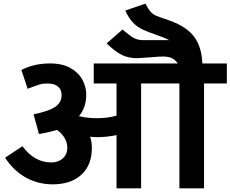

<svg xmlns="http://www.w3.org/2000/svg" viewBox="-20 -1033 1264 1053"><path d="M1099.1 -575.2V0H963.9V-575.2H753.9V0H619.1V-292Q565.9 -280.8 511.2 -280.8Q498 -280.8 474.1 -283.2Q483.9 -253.4 483.9 -223.1Q483.9 -127 426 -74.5Q368.2 -22 269 -22Q191.9 -22 125 -57.4Q58.1 -92.8 7.8 -168L103 -231Q168.9 -142.1 261.2 -142.1Q299.3 -142.1 324.2 -164.1Q349.1 -186 349.1 -223.1Q349.1 -252 333.5 -277.6Q317.9 -303.2 292 -320.8Q247.1 -306.6 193.8 -297.9L164.1 -405.8Q250 -423.8 283.9 -447.5Q317.9 -471.2 317.9 -512.2Q317.9 -541 298.3 -558.1Q278.8 -575.2 237.8 -575.2Q214.8 -575.2 196.5 -569.6Q178.2 -564 158.7 -556.4Q139.2 -548.8 131.8 -545.9L97.2 -648.9Q166 -685.1 253.9 -685.1Q321.8 -685.1 366.5 -659.9Q411.1 -634.8 432.1 -595.5Q453.1 -556.2 453.1 -513.2Q453.1 -444.3 413.1 -396Q460 -384.8 511.2 -384.8Q571.3 -384.8 619.1 -398.9V-575.2H494.1V-685.1H955.1Q939 -707 920.4 -715.1Q901.9 -723.1 870.1 -723.1Q856.9 -723.1 811 -719.2Q744.1 -714.4 732.9 -713.9Q686 -713.9 649.9 -731Q613.8 -748 564.9 -794.9L651.9 -871.1Q692.9 -835.9 714.4 -824.5Q735.8 -813 762.2 -813H908.2Q890.1 -822.8 856 -835Q793 -856.9 762.9 -870.8Q732.9 -884.8 710 -908.4Q687 -932.1 667 -975.1L777.8 -1013.2Q793 -983.4 805.4 -969.2Q817.9 -955.1 833.5 -948Q849.1 -940.9 884.8 -929.2L914.1 -918.9Q1002.9 -886.7 1044.4 -831.8Q1085.9 -776.9 1089.8 -685.1H1224.1V-575.2Z"/></svg>

Font: Sarala
Style: Bold
Weight: 700
Designer: Andres Torresi
Foundry: Huerta Tipografica
Version: Version 1.004;PS 001.003;hotconv 1.0.70;makeotf.lib2.5.58329